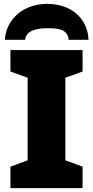

<svg xmlns="http://www.w3.org/2000/svg" viewBox="-20 -973 481 993"><path d="M223 -953C102 -953 12 -875 5 -767H110C115 -819 179 -827 223 -827C277 -827 331 -824 335 -767H438C433 -879 348 -953 223 -953ZM407 0V-111L318 -144V-571L407 -603V-714H34V-603L123 -571V-144L34 -111V0Z"/></svg>

Font: Noto Sans UI Black
Style: Regular
Weight: 900
Designer: Monotype Design Team
Foundry: Monotype Imaging Inc.
Version: Version 1.901